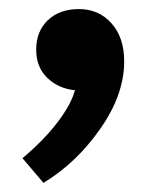

<svg xmlns="http://www.w3.org/2000/svg" viewBox="-20 -190 355 425"><path d="M154.8 -169.9Q198.7 -169.9 226.8 -138.4Q254.9 -106.9 254.9 -54.2Q254.9 19.5 201.9 95.2Q148.9 170.9 76.2 214.8L29.8 160.2Q76.7 120.6 106.7 81.5Q136.7 42.5 146 9.8Q108.9 5.9 84.5 -17.8Q60.1 -41.5 60.1 -80.1Q60.1 -120.6 85.9 -145.3Q111.8 -169.9 154.8 -169.9Z"/></svg>

Font: Gully
Style: Bold
Weight: 700
Designer: jaikishan Patel
Foundry: MagicType
Version: Version 1.000;Glyphs 3.2 (3242)